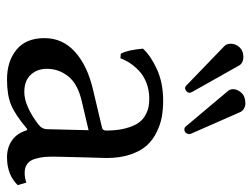

<svg xmlns="http://www.w3.org/2000/svg" viewBox="-107 -610 727 553"><g transform="rotate(90 256.5 -333.5)"><path d="M355 -225.1 270 -205.1Q221.7 -193.8 200 -166.7Q178.2 -139.6 178.2 -105Q178.2 -77.1 195.3 -58.6Q212.4 -40 245.1 -40Q284.7 -40 337.9 -80.1Q352.1 -90.8 352.1 -106ZM355 -47.9H351.1Q310.5 -13.7 282.2 -2Q253.9 9.8 209 9.8Q156.2 9.8 123 -17.6Q89.8 -44.9 89.8 -98.1Q89.8 -150.4 129.4 -186Q168.9 -221.7 237.8 -237.8L349.1 -264.2Q356 -266.6 356 -275.9Q356 -308.1 349.6 -331.8Q343.3 -355.5 334.2 -368.4Q325.2 -381.3 311.8 -388.7Q298.3 -396 287.8 -397.9Q277.3 -399.9 264.2 -399.9Q239.3 -399.9 218.3 -391.6Q197.3 -383.3 183.6 -370.1Q169.9 -356.9 161.4 -343.8Q152.8 -330.6 147.9 -316.9L134.8 -317.9Q124 -336.9 120.1 -381.8Q140.6 -404.3 179.7 -422.1Q218.8 -439.9 270 -439.9Q294.9 -439.9 316.7 -436Q338.4 -432.1 360.8 -421.1Q383.3 -410.2 399.2 -392.6Q415 -375 425 -345.5Q435.1 -315.9 435.1 -276.9Q435.1 -273.4 433.1 -208Q431.2 -142.6 431.2 -126Q431.2 -108.9 432.1 -97.9Q433.1 -86.9 437.3 -71.8Q441.4 -56.6 451.7 -48.8Q461.9 -41 478 -41Q491.7 -41 505.9 -45.9L513.2 -21Q483.4 9.8 433.1 9.8Q404.3 9.8 383.8 -4.9Q363.3 -19.5 355 -47.9ZM143.1 -670.9Q162.1 -670.9 168.9 -658.2L245.1 -522.9Q247.1 -519 247.1 -516.1Q247.1 -510.3 242.2 -506.6Q237.3 -502.9 233.9 -502.9Q230 -502.9 227.1 -505.9L113.8 -615.2Q106 -621.6 106 -634.8Q106 -648.9 116.2 -659.9Q126.5 -670.9 143.1 -670.9ZM277.8 -676.8Q286.1 -676.8 293.2 -672.4Q300.3 -668 303.2 -661.1L365.2 -520Q366.2 -517.1 366.2 -514.2Q366.2 -510.3 362.8 -505.6Q359.4 -501 352.1 -501Q348.1 -501 345.2 -503.9L245.1 -623Q236.8 -631.3 236.8 -641.1Q236.8 -653.8 247.3 -665.3Q257.8 -676.8 277.8 -676.8Z"/></g></svg>

Font: Linear Smooth
Style: Regular
Weight: 400
Designer: Philipp H. Poll, Flanker
Foundry: Philipp H. Poll, reworked by Flanker
Version: Version 1.061 | FøM Fix